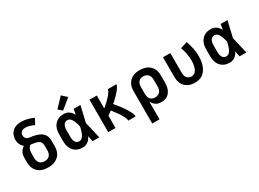

<svg xmlns="http://www.w3.org/2000/svg" viewBox="-34 -1648 3668 2714"><g transform="rotate(-30 1800.0 -291.0)"><path d="M300 8Q270 8 240.5 3Q211 -2 184 -14.5Q157 -27 134.5 -47.5Q112 -68 98 -94.5Q84 -121 78.5 -150.5Q73 -180 73 -210V-279Q73 -301 77 -323Q81 -345 91.5 -365Q102 -385 117.5 -401.5Q133 -418 153 -429Q137 -440 125 -455.5Q113 -471 105 -488.5Q97 -506 93 -525Q89 -544 89 -563Q89 -588 95.5 -613Q102 -638 114.5 -659.5Q127 -681 146 -697.5Q165 -714 188 -724.5Q211 -735 236 -739Q261 -743 286 -743Q338 -743 388.5 -729.5Q439 -716 486 -694L435 -603Q402 -620 366.5 -631Q331 -642 294 -642Q278 -642 261.5 -638Q245 -634 232.5 -623.5Q220 -613 214 -597Q208 -581 208 -565Q208 -545 218.5 -526.5Q229 -508 247.5 -500Q266 -492 286.5 -490Q307 -488 326.5 -484.5Q346 -481 366 -476.5Q386 -472 405 -465Q424 -458 441.5 -448.5Q459 -439 474.5 -425.5Q490 -412 501 -395Q512 -378 518 -359Q524 -340 525.5 -319.5Q527 -299 527 -279V-210Q527 -180 521.5 -150.5Q516 -121 502 -94.5Q488 -68 465.5 -47.5Q443 -27 416 -14.5Q389 -2 359.5 3Q330 8 300 8ZM300 -93Q323 -93 345 -100.5Q367 -108 381.5 -125.5Q396 -143 402 -165Q408 -187 408 -210V-279Q408 -298 403.5 -317.5Q399 -337 386 -351.5Q373 -366 354.5 -373.5Q336 -381 317 -385Q298 -389 278.5 -391.5Q259 -394 240 -397Q226 -388 216.5 -374Q207 -360 201.5 -344.5Q196 -329 194 -312.5Q192 -296 192 -279V-210Q192 -187 198 -165Q204 -143 218.5 -125.5Q233 -108 255 -100.5Q277 -93 300 -93Z M865 8Q837 8 809 2.5Q781 -3 757 -17.5Q733 -32 714.5 -53.5Q696 -75 685 -100.5Q674 -126 669.5 -154Q665 -182 665 -210V-320Q665 -348 669.5 -376Q674 -404 685 -429.5Q696 -455 714.5 -476.5Q733 -498 757 -512.5Q781 -527 809 -532.5Q837 -538 865 -538Q887 -538 909 -531.5Q931 -525 949 -511.5Q967 -498 981.5 -480.5Q996 -463 1007 -443Q1011 -465 1014.5 -486.5Q1018 -508 1022 -530H1133Q1117 -465 1102.5 -399Q1088 -333 1072 -268Q1089 -201 1104 -134Q1119 -67 1135 0H1024Q1020 -23 1016 -45.5Q1012 -68 1008 -91Q997 -71 983 -52.5Q969 -34 950.5 -20Q932 -6 910 1Q888 8 865 8ZM865 -93Q884 -93 900 -103.5Q916 -114 926.5 -129Q937 -144 944 -161.5Q951 -179 957 -196.5Q963 -214 967.5 -232Q972 -250 976 -268Q972 -286 967.5 -303.5Q963 -321 957 -338Q951 -355 943.5 -371.5Q936 -388 925.5 -402.5Q915 -417 899 -427Q883 -437 865 -437Q852 -437 839 -432.5Q826 -428 816 -419Q806 -410 800 -398Q794 -386 790 -373Q786 -360 785 -346.5Q784 -333 784 -320V-210Q784 -197 785 -183.5Q786 -170 790 -157Q794 -144 800 -132Q806 -120 816 -111Q826 -102 839 -97.5Q852 -93 865 -93ZM880 -583 820 -637 960 -787 1040 -713Z M1281 0V-530H1400V-318Q1411 -327 1421.5 -336.5Q1432 -346 1442.5 -355Q1453 -364 1463.5 -374Q1474 -384 1484 -394Q1494 -404 1503.5 -414Q1513 -424 1522.5 -434.5Q1532 -445 1541 -456Q1550 -467 1557.5 -478.5Q1565 -490 1572 -503Q1579 -516 1579 -530H1719Q1719 -516 1712.5 -502.5Q1706 -489 1698.5 -477Q1691 -465 1682 -453.5Q1673 -442 1663.5 -431Q1654 -420 1644.5 -409.5Q1635 -399 1624.5 -388.5Q1614 -378 1604 -368Q1594 -358 1583.5 -348Q1573 -338 1562 -328.5Q1551 -319 1540 -310Q1555 -292 1569.5 -274.5Q1584 -257 1598 -238.5Q1612 -220 1625.5 -202Q1639 -184 1652 -165Q1665 -146 1677 -126.5Q1689 -107 1699.5 -86.5Q1710 -66 1718.5 -44.5Q1727 -23 1727 0H1608Q1608 -18 1601.5 -35.5Q1595 -53 1587 -69Q1579 -85 1570 -100.5Q1561 -116 1551 -131Q1541 -146 1530.5 -161Q1520 -176 1509 -190.5Q1498 -205 1487 -219.5Q1476 -234 1465 -248Q1449 -235 1432.5 -223Q1416 -211 1400 -199V0Z M1881 205V-320Q1881 -349 1886 -378.5Q1891 -408 1904.5 -434Q1918 -460 1939 -481Q1960 -502 1986.5 -515Q2013 -528 2042 -533Q2071 -538 2101 -538Q2131 -538 2160.5 -533Q2190 -528 2217 -515.5Q2244 -503 2266 -482Q2288 -461 2302 -435Q2316 -409 2321.5 -379.5Q2327 -350 2327 -320V-210Q2327 -183 2323.5 -156.5Q2320 -130 2311 -105Q2302 -80 2286.5 -58Q2271 -36 2249.5 -20.5Q2228 -5 2202 1.5Q2176 8 2149 8Q2125 8 2102 3Q2079 -2 2059 -15Q2039 -28 2024.5 -46.5Q2010 -65 2000 -86V205ZM2101 -93Q2123 -93 2145 -101Q2167 -109 2182 -126Q2197 -143 2202.5 -165Q2208 -187 2208 -210V-320Q2208 -343 2202.5 -365Q2197 -387 2182 -404Q2167 -421 2145.5 -429Q2124 -437 2101 -437Q2079 -437 2058 -428.5Q2037 -420 2023.5 -403Q2010 -386 2005 -364Q2000 -342 2000 -320V-210Q2000 -188 2005 -166Q2010 -144 2023.5 -127Q2037 -110 2058 -101.5Q2079 -93 2101 -93Z M2696 8Q2667 8 2638 2.5Q2609 -3 2583.5 -16.5Q2558 -30 2537.5 -51Q2517 -72 2504 -98Q2491 -124 2486 -152.5Q2481 -181 2481 -210V-530H2600V-210Q2600 -189 2604.5 -167.5Q2609 -146 2621.5 -129Q2634 -112 2654 -102.5Q2674 -93 2695 -93Q2716 -93 2735.5 -102Q2755 -111 2767.5 -128Q2780 -145 2787.5 -164.5Q2795 -184 2799.5 -204.5Q2804 -225 2806 -246Q2808 -267 2808 -288Q2808 -346 2797 -403Q2786 -460 2766 -514L2878 -548Q2901 -486 2914 -420.5Q2927 -355 2927 -288Q2927 -253 2922 -217.5Q2917 -182 2906 -148.5Q2895 -115 2876 -84.5Q2857 -54 2829 -32Q2801 -10 2766 -1Q2731 8 2696 8Z M3265 8Q3237 8 3209 2.5Q3181 -3 3157 -17.5Q3133 -32 3114.5 -53.5Q3096 -75 3085 -100.5Q3074 -126 3069.5 -154Q3065 -182 3065 -210V-320Q3065 -348 3069.5 -376Q3074 -404 3085 -429.5Q3096 -455 3114.5 -476.5Q3133 -498 3157 -512.5Q3181 -527 3209 -532.5Q3237 -538 3265 -538Q3287 -538 3309 -531.5Q3331 -525 3349 -511.5Q3367 -498 3381.5 -480.5Q3396 -463 3407 -443Q3411 -465 3414.5 -486.5Q3418 -508 3422 -530H3533Q3517 -465 3502.5 -399Q3488 -333 3472 -268Q3489 -201 3504 -134Q3519 -67 3535 0H3424Q3420 -23 3416 -45.5Q3412 -68 3408 -91Q3397 -71 3383 -52.5Q3369 -34 3350.5 -20Q3332 -6 3310 1Q3288 8 3265 8ZM3265 -93Q3284 -93 3300 -103.5Q3316 -114 3326.5 -129Q3337 -144 3344 -161.5Q3351 -179 3357 -196.5Q3363 -214 3367.5 -232Q3372 -250 3376 -268Q3372 -286 3367.5 -303.5Q3363 -321 3357 -338Q3351 -355 3343.5 -371.5Q3336 -388 3325.5 -402.5Q3315 -417 3299 -427Q3283 -437 3265 -437Q3252 -437 3239 -432.5Q3226 -428 3216 -419Q3206 -410 3200 -398Q3194 -386 3190 -373Q3186 -360 3185 -346.5Q3184 -333 3184 -320V-210Q3184 -197 3185 -183.5Q3186 -170 3190 -157Q3194 -144 3200 -132Q3206 -120 3216 -111Q3226 -102 3239 -97.5Q3252 -93 3265 -93Z"/></g></svg>

Font: Iosevka Curly Extended
Style: Bold
Weight: 700
Width: 7
Monospace: yes
Designer: Belleve Invis
Foundry: Belleve Invis
Version: Version 11.1.0; ttfautohint (v1.8.3)